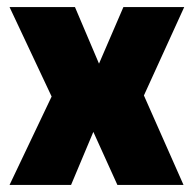

<svg xmlns="http://www.w3.org/2000/svg" viewBox="-20 -523 548 543"><path d="M7 0 126 -250 7 -503H192L260 -343L329 -503H501L387 -253L499 0H312L244 -150L181 0Z"/></svg>

Font: Cairo Play Black
Style: Regular
Weight: 900
Version: Version 3.119